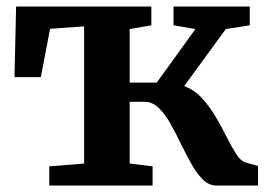

<svg xmlns="http://www.w3.org/2000/svg" viewBox="-20 -576 833 596"><path d="M132.9 0V-59.6L241.1 -68.4V-494.2L135.4 -486.6L106.8 -336.6H25L30 -555.7H449.8V-497.5L382.5 -485.8V-319.6H466.6L586.6 -485.8L518.7 -497.5V-555.7H755.3V-497.5L680.9 -485.8L551.8 -308.9Q583.3 -297 607.4 -270.8Q631.4 -244.5 650.1 -212.4Q668.8 -180.3 684.2 -149.7Q699.5 -119.1 713.5 -97.5Q727.6 -75.8 742.1 -71.8L781 -60.7V0H652.1Q628.9 0 609.8 -18.7Q590.7 -37.4 574.1 -67.1Q557.5 -96.8 541.4 -130Q525.4 -163.2 508.6 -192.9Q491.9 -222.6 472.3 -241.3Q452.8 -260 428.4 -260H382.5V-68.4L453.7 -59.6V0Z"/></svg>

Font: Merriweather 7pt Light
Style: Regular
Weight: 300
Designer: Eben Sorkin
Foundry: Eben Sorkin
Version: Version 2.200;gftools[0.9.31]